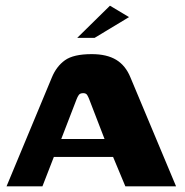

<svg xmlns="http://www.w3.org/2000/svg" viewBox="-20 -654 649 674"><path d="M3 0 162 -382Q178 -421 208 -442.5Q238 -464 302 -464Q355 -464 388 -444Q421 -424 438 -382L598 0H420L377 -103H169L129 0ZM195 -166H347L293 -306Q290 -314 286 -320.5Q282 -327 272 -327Q261 -327 256.5 -320.5Q252 -314 249 -306ZM251 -521 366 -634 433 -594 312 -521Z"/></svg>

Font: Genos
Style: Bold
Weight: 700
Designer: Robert E. Leuschke
Foundry: Robert E. Leuschke
Version: Version 1.010